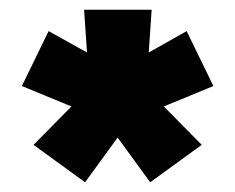

<svg xmlns="http://www.w3.org/2000/svg" viewBox="-20 -664 484 395"><path d="M49 -366 127 -445 25 -487 80 -600 159 -556 153 -644H292L286 -556L364 -600L419 -487L317 -445L395 -366L289 -289L222 -381L155 -289Z"/></svg>

Font: Kanit Bold
Style: Regular
Weight: 700
Designer: Katatrad Team
Foundry: CadsonDemak
Version: Version 1.000